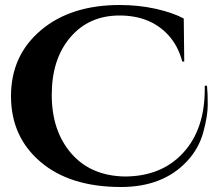

<svg xmlns="http://www.w3.org/2000/svg" viewBox="-20 -734 866 768"><path d="M808 -391Q811 -361 811 -315.5Q811 -270 793 -204.5Q775 -139 728 -89Q632 14 464 14Q260 14 142 -86.5Q24 -187 24 -349.5Q24 -512 143.5 -613Q263 -714 459 -714Q534 -714 602 -699Q670 -684 715 -660L717 -488H709Q692 -552 652 -595Q580 -672 458 -672Q336 -672 261.5 -585Q187 -498 187 -354.5Q187 -211 264.5 -121Q342 -31 478 -28Q625 -28 712 -122Q799 -216 799 -377Q799 -384 799 -391Z"/></svg>

Font: Cinzel Decorative
Style: Bold
Weight: 700
Version: Version 1.002;PS 001.002;hotconv 1.0.56;makeotf.lib2.0.21325